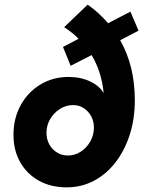

<svg xmlns="http://www.w3.org/2000/svg" viewBox="-20 -797 640 826"><path d="M267 9Q199 9 147.5 -19.5Q96 -48 67 -99Q38 -150 38 -217Q38 -288 69 -344.5Q100 -401 154 -433.5Q208 -466 275 -466Q327 -466 368 -446.5Q409 -427 426 -396Q417 -489 374 -560L284 -514L251 -595L318 -630Q305 -644 289 -656.5Q273 -669 256 -680L357 -777Q383 -759 404.5 -739Q426 -719 445 -697L541 -747L576 -665L497 -624Q560 -513 560 -366Q560 -285 538 -217Q516 -149 476.5 -98Q437 -47 383.5 -19Q330 9 267 9ZM272 -128Q302 -128 327.5 -144.5Q353 -161 368.5 -188.5Q384 -216 384 -248Q384 -276 372 -297.5Q360 -319 340 -332Q320 -345 295 -345Q264 -345 238 -328.5Q212 -312 196 -285Q180 -258 180 -226Q180 -198 192 -176Q204 -154 225 -141Q246 -128 272 -128Z"/></svg>

Font: Red Hat Mono
Style: Italic
Weight: 400
Italic angle: -12°
Monospace: yes
Designer: Pentagram, MCKL
Foundry: MCKL
Version: Version 1.030